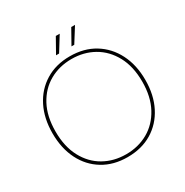

<svg xmlns="http://www.w3.org/2000/svg" viewBox="-196 -1024 1153 1195"><g transform="rotate(-30 381.0 -426.5)"><path d="M380 12Q280 12 205 -33.5Q130 -79 89 -160.5Q48 -242 48 -350Q48 -457 89 -538.5Q130 -620 205 -666Q280 -712 380 -712Q482 -712 557 -666Q632 -620 673.5 -538.5Q715 -457 715 -350Q715 -242 673.5 -160.5Q632 -79 557 -33.5Q482 12 380 12ZM381 -8Q469 -8 539.5 -48Q610 -88 651.5 -165Q693 -242 693 -350Q693 -459 651.5 -535.5Q610 -612 539.5 -652Q469 -692 381 -692Q293 -692 222.5 -652Q152 -612 111 -535.5Q70 -459 70 -350Q70 -242 111 -165Q152 -88 222.5 -48Q293 -8 381 -8ZM421 -760 480 -865H507L441 -760ZM310 -760 369 -865H397L332 -760Z"/></g></svg>

Font: DM Sans 18pt Thin
Style: Regular
Weight: 250
Designer: Colophon Foundry, Jonny Pinhorn
Foundry: Colophon Foundry
Version: Version 4.004;gftools[0.9.30]